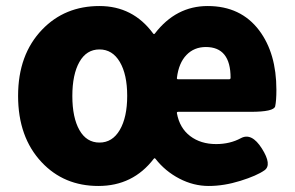

<svg xmlns="http://www.w3.org/2000/svg" viewBox="-20 -603 978 637"><path d="M118 -65Q40 -148 40 -285Q40 -422 120 -505Q195 -583 310 -583Q421 -583 488 -492Q491 -488 494 -492Q564 -583 669 -583Q779 -583 840 -502Q897 -426 897 -305Q897 -269 893 -250.5Q889 -232 811 -232H571Q566 -232 567 -227Q576 -178 611 -151.5Q646 -125 697 -125Q743 -125 779 -144.5Q815 -164 849 -110Q883 -56 857.5 -38Q832 -20 777.5 -3Q723 14 672.5 14Q622 14 575 -10.5Q528 -35 496 -76Q493 -80 490 -76Q421 14 306.5 14Q192 14 118 -65ZM243.5 -171.5Q267 -130 310 -130Q353 -130 377.5 -172Q402 -214 402 -285Q402 -356 377.5 -397.5Q353 -439 310 -439Q267 -439 243.5 -397.5Q220 -356 220 -284.5Q220 -213 243.5 -171.5ZM567 -345Q566 -340 571 -340H740Q745 -340 745 -345Q745 -447 663 -447Q624 -447 598.5 -420.5Q573 -394 567 -345Z"/></svg>

Font: Resource Han Rounded KR Heavy
Style: Regular
Weight: 900
Designer: Cyano Hao (round all glyphs); Ryoko NISHIZUKA 西塚涼子 (kana, bopomofo & ideographs); Paul D. Hunt (Latin, Greek & Cyrillic)
Foundry: Cyano Hao
Version: 0.990